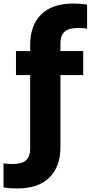

<svg xmlns="http://www.w3.org/2000/svg" viewBox="-82 -838 514 1088"><path d="M14 230Q-26.5 230 -62 224V88Q-48 89.5 -36.5 90.5Q-25 91.5 -13 91.5Q41.5 91.5 65.2 70.5Q89 49.5 89 5V-412.5H8.5V-548.5H89V-583Q89 -694 151.2 -756Q213.5 -818 335 -818Q376 -818 411.5 -812V-676Q397.5 -677.5 386 -678.5Q374.5 -679.5 362.5 -679.5Q308 -679.5 284.2 -658.5Q260.5 -637.5 260.5 -593V-548.5H389.5V-412.5H260.5V-5Q260.5 106 198.2 168Q136 230 14 230Z"/></svg>

Font: Encode Sans Semi Condensed ExtraBold
Style: Regular
Weight: 800
Width: 4
Designer: Multiple Designers
Foundry: Impallari Type
Version: Version 3.000; ttfautohint (v1.8.3) -l 8 -r 50 -G 200 -x 14 